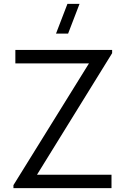

<svg xmlns="http://www.w3.org/2000/svg" viewBox="-20 -980 654 1000"><path d="M334.7 -805H271.7L331.3 -960H394.3ZM50 0V-15.7L443.3 -649.7H60V-720H564V-703L172.7 -70H560.7V0Z"/></svg>

Font: Manrope
Style: Regular
Weight: 400
Designer: Mikhail Sharanda
Foundry: Mikhail Sharanda
Version: Version 4.503